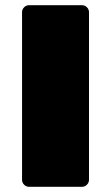

<svg xmlns="http://www.w3.org/2000/svg" viewBox="-20 -720 418 740"><path d="M296 0H92Q81 0 73 -8Q65 -16 65 -27V-673Q65 -684 73 -692Q81 -700 92 -700H296Q307 -700 315 -692Q323 -684 323 -673V-27Q323 -16 315 -8Q307 0 296 0Z"/></svg>

Font: Rubik One
Style: Regular
Weight: 400
Designer: Hubert and Fischer with Elvire Volk Leonovitch
Foundry: Hubert and Fischer with Elvire Volk Leonovitch
Version: Version 1.001